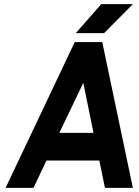

<svg xmlns="http://www.w3.org/2000/svg" viewBox="-20 -903 666 922"><path d="M265 -265 380 -505 429 -265ZM203 -132H457L484 -1H618L471 -701H339L7 -1H141ZM344 -744H480L618 -883H466Z"/></svg>

Font: Unageo
Style: Bold-Italic
Weight: 700
Designer: Richard Sepsi
Foundry: Richard Sepsi
Version: Version 2.000